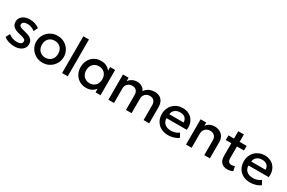

<svg xmlns="http://www.w3.org/2000/svg" viewBox="132 -1980 4863 3255"><g transform="rotate(30 2564.0 -352.5)"><path d="M243.5 14.5Q182 14.5 128.5 -3Q75 -20.5 38.5 -50L80 -130.5Q114.5 -103.5 157.8 -88Q201 -72.5 243 -72.5Q291.5 -72.5 318.5 -89.5Q345.5 -106.5 345.5 -137Q345.5 -166 322.2 -179.8Q299 -193.5 234 -208.5Q140.5 -228 98.2 -263.8Q56 -299.5 56 -363Q56 -407.5 80.8 -441.8Q105.5 -476 149 -495.5Q192.5 -515 249.5 -515Q305 -515 354 -499.2Q403 -483.5 439 -455L400 -374Q381.5 -390.5 357 -402.5Q332.5 -414.5 305.2 -421.2Q278 -428 251 -428Q209 -428 182.8 -411.8Q156.5 -395.5 156.5 -367Q156.5 -337.5 181.5 -323.5Q206.5 -309.5 267.5 -295.5Q363.5 -274.5 405 -239.5Q446.5 -204.5 446.5 -142.5Q446.5 -95 421 -59.8Q395.5 -24.5 349.8 -5Q304 14.5 243.5 14.5Z M796 15Q718.5 15 657.8 -20.8Q597 -56.5 562.5 -116.2Q528 -176 528 -247.5Q528 -300.5 547.8 -347.8Q567.5 -395 603.8 -431.5Q640 -468 689 -489Q738 -510 796.5 -510Q874 -510 934.8 -474.2Q995.5 -438.5 1030 -378.8Q1064.5 -319 1064.5 -247.5Q1064.5 -195 1044.8 -147.5Q1025 -100 989 -63.5Q953 -27 904 -6Q855 15 796 15ZM796 -82.5Q842 -82.5 877.8 -102.8Q913.5 -123 934 -160Q954.5 -197 954.5 -247.5Q954.5 -298 934 -335.2Q913.5 -372.5 877.8 -392.5Q842 -412.5 796 -412.5Q750 -412.5 714.2 -392.5Q678.5 -372.5 658.2 -335.2Q638 -298 638 -247.5Q638 -197 658.5 -160Q679 -123 714.8 -102.8Q750.5 -82.5 796 -82.5Z M1175 0V-720H1285V0Z M1647.5 15Q1573.5 15 1516.8 -19.2Q1460 -53.5 1427.8 -112.8Q1395.5 -172 1395.5 -247.5Q1395.5 -304 1414 -352Q1432.5 -400 1466 -435.5Q1499.5 -471 1546 -490.5Q1592.5 -510 1647.5 -510Q1720.5 -510 1769.8 -479Q1819 -448 1845 -399L1829.5 -375.5V-495H1927.5V0H1829.5V-119.5L1845 -96Q1819 -47 1769.8 -16Q1720.5 15 1647.5 15ZM1662 -82.5Q1707 -82.5 1742.5 -102.8Q1778 -123 1798.2 -160Q1818.5 -197 1818.5 -247.5Q1818.5 -298 1798.2 -335.2Q1778 -372.5 1742.5 -392.5Q1707 -412.5 1662 -412.5Q1616.5 -412.5 1581.2 -392.5Q1546 -372.5 1525.5 -335.2Q1505 -298 1505 -247.5Q1505 -197 1525.5 -160Q1546 -123 1581.2 -102.8Q1616.5 -82.5 1662 -82.5Z M2081 0V-495H2191V-427Q2211 -456 2237 -474.2Q2263 -492.5 2292 -501.2Q2321 -510 2351 -510Q2411.5 -510 2451.8 -483.5Q2492 -457 2508.5 -415.5Q2545.5 -469.5 2594.5 -489.8Q2643.5 -510 2693 -510Q2761.5 -510 2802.5 -483Q2843.5 -456 2861.8 -413.5Q2880 -371 2880 -326V0H2770V-294Q2770 -345.5 2741.8 -377.2Q2713.5 -409 2659.5 -409Q2624 -409 2596 -393.5Q2568 -378 2551.8 -350.8Q2535.5 -323.5 2535.5 -288V0H2425.5V-294Q2425.5 -345.5 2397.5 -377.2Q2369.5 -409 2315 -409Q2280 -409 2251.8 -393.5Q2223.5 -378 2207.2 -350.8Q2191 -323.5 2191 -288V0Z M3254 15Q3174 15 3113.5 -17.8Q3053 -50.5 3019.2 -109.5Q2985.5 -168.5 2985.5 -246.5Q2985.5 -303.5 3005 -351.8Q3024.5 -400 3060 -435.5Q3095.5 -471 3143.2 -490.5Q3191 -510 3247.5 -510Q3309 -510 3357 -488.2Q3405 -466.5 3436.8 -427.5Q3468.5 -388.5 3481.8 -336.2Q3495 -284 3486 -223H3091Q3090 -178.5 3110.5 -145.2Q3131 -112 3169.2 -93.5Q3207.5 -75 3259.5 -75Q3301.5 -75 3340.8 -87.8Q3380 -100.5 3412 -125.5L3454.5 -46.5Q3430.5 -27 3396.5 -13.2Q3362.5 0.5 3325.5 7.8Q3288.5 15 3254 15ZM3097.5 -304H3378Q3376.5 -360 3342.2 -392Q3308 -424 3245 -424Q3184 -424 3143.8 -392Q3103.5 -360 3097.5 -304Z M3600.5 0V-495H3710.5V-432Q3741.5 -473.5 3782.5 -491.8Q3823.5 -510 3867.5 -510Q3935.5 -510 3980 -483Q4024.5 -456 4046.2 -413.5Q4068 -371 4068 -326V0H3958V-292Q3958 -345 3926.2 -377Q3894.5 -409 3838 -409Q3801 -409 3772.2 -392.5Q3743.5 -376 3727 -346.8Q3710.5 -317.5 3710.5 -278.5V0Z M4414 15Q4341.5 15 4298 -27Q4254.5 -69 4254.5 -155.5V-639.5H4364.5V-495H4502V-404H4364.5V-179.5Q4364.5 -127.5 4384.2 -106.2Q4404 -85 4440 -85Q4457.5 -85 4473 -89Q4488.5 -93 4501 -99.5L4520.5 -10.5Q4499 0.5 4471.2 7.8Q4443.5 15 4414 15ZM4146 -404V-495H4269V-404Z M4858.5 15Q4778.5 15 4718 -17.8Q4657.5 -50.5 4623.8 -109.5Q4590 -168.5 4590 -246.5Q4590 -303.5 4609.5 -351.8Q4629 -400 4664.5 -435.5Q4700 -471 4747.8 -490.5Q4795.5 -510 4852 -510Q4913.5 -510 4961.5 -488.2Q5009.5 -466.5 5041.2 -427.5Q5073 -388.5 5086.2 -336.2Q5099.5 -284 5090.5 -223H4695.5Q4694.5 -178.5 4715 -145.2Q4735.5 -112 4773.8 -93.5Q4812 -75 4864 -75Q4906 -75 4945.2 -87.8Q4984.5 -100.5 5016.5 -125.5L5059 -46.5Q5035 -27 5001 -13.2Q4967 0.5 4930 7.8Q4893 15 4858.5 15ZM4702 -304H4982.5Q4981 -360 4946.8 -392Q4912.5 -424 4849.5 -424Q4788.5 -424 4748.2 -392Q4708 -360 4702 -304Z"/></g></svg>

Font: Geologica Cursive
Style: Regular
Weight: 400
Designer: Sindre Bremnes, Frode Helland
Foundry: Monokrom Skriftforlag AS
Version: Version 1.010;gftools[0.9.28]